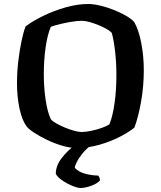

<svg xmlns="http://www.w3.org/2000/svg" viewBox="-20 -740 804 960"><path d="M364 0Q330 0 291 -11.5Q252 -23 215.5 -40.5Q179 -58 151.5 -76Q124 -94 113 -108Q90 -139 77.5 -197.5Q65 -256 65 -324Q65 -380 71.5 -434.5Q78 -489 87.5 -534.5Q97 -580 108 -608Q142 -634 195 -660Q248 -686 307.5 -703Q367 -720 421 -720Q447 -720 481 -712Q515 -704 549 -690.5Q583 -677 610.5 -661Q638 -645 651 -630Q674 -590 686.5 -524Q699 -458 699 -389Q699 -307 685 -229.5Q671 -152 652 -102Q627 -81 581 -57Q535 -33 478 -16.5Q421 0 364 0ZM387 -80Q409 -80 437 -86Q465 -92 490 -101Q515 -110 527 -118Q544 -160 553 -225.5Q562 -291 562 -363Q562 -427 555.5 -483Q549 -539 539 -575Q533 -583 515.5 -593.5Q498 -604 475 -613.5Q452 -623 429 -629.5Q406 -636 390 -636Q369 -636 340 -631.5Q311 -627 282 -620Q253 -613 234 -606Q217 -566 208 -502.5Q199 -439 199 -368Q199 -306 207.5 -245Q216 -184 234 -144Q242 -134 261.5 -123Q281 -112 305 -102Q329 -92 351.5 -86Q374 -80 387 -80ZM381 200Q373 200 356 194.5Q339 189 319.5 179Q300 169 283 156Q266 143 259 129Q259 89 288 51Q317 13 355 -14L439 -16Q412 3 393 26.5Q374 50 364 70Q354 90 354 99Q372 119 403.5 128Q435 137 472 138Q474 141 477 148Q480 155 480 162Q466 178 436 189Q406 200 381 200Z"/></svg>

Font: Texturina SemiBold
Style: Regular
Weight: 600
Designer: Guillermo Torres Carreño
Foundry: Omnibus-Type
Version: Version 1.002; ttfautohint (v1.8.3)